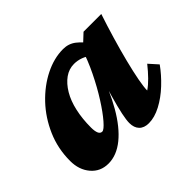

<svg xmlns="http://www.w3.org/2000/svg" viewBox="-107 -598 762 762"><g transform="rotate(-45 274.5 -216.5)"><path d="M120.1 7.8Q75.2 7.8 47.4 -24.9Q19.5 -57.6 19.5 -107.4Q19.5 -176.8 45.9 -237.3Q72.3 -297.9 115.7 -343.8Q159.2 -389.6 210.9 -415.5Q262.7 -441.4 313.5 -441.4Q344.7 -441.4 367.7 -423.3Q390.6 -405.3 414.1 -373L374 -342.8Q359.4 -355.5 340.8 -362.3Q322.3 -369.1 302.7 -369.1Q274.4 -369.1 250.5 -352.1Q226.6 -335 208.5 -304.7Q190.4 -274.4 181.2 -232.9Q171.9 -191.4 171.9 -142.6Q171.9 -122.1 176.8 -110.8Q181.6 -99.6 192.4 -99.6Q202.1 -99.6 224.6 -125.5Q247.1 -151.4 274.4 -194.3Q301.8 -237.3 327.1 -289.1Q352.5 -340.8 368.2 -392.6L386.7 -401.4L419.9 -432.6H519.5Q502.9 -382.8 487.3 -330.1Q471.7 -277.3 459.5 -229Q447.3 -180.7 440.4 -144Q433.6 -107.4 433.6 -88.9Q451.2 -100.6 470.2 -120.1Q489.3 -139.6 508.8 -164.1L542 -127Q517.6 -92.8 484.4 -61.5Q451.2 -30.3 415 -11.2Q378.9 7.8 346.7 7.8Q320.3 7.8 306.2 -6.8Q292 -21.5 292 -47.9Q292 -64.5 298.3 -94.7Q304.7 -125 317.9 -171.9Q331.1 -218.8 352.5 -284.2H359.4Q329.1 -194.3 291 -128.4Q252.9 -62.5 209.5 -27.3Q166 7.8 120.1 7.8Z"/></g></svg>

Font: Crimson Pro ExtraBold
Style: Italic
Weight: 800
Italic angle: -12°
Designer: Jacques Le Bailly
Foundry: Baron von Fonthausen
Version: Version 1.003